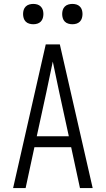

<svg xmlns="http://www.w3.org/2000/svg" viewBox="-20 -962 540 982"><path d="M47 0H111L156 -209H344L389 0H454L286 -735H214ZM168 -265 217 -490Q225 -529 233.5 -568.5Q242 -608 250 -647Q258 -608 266.5 -568.5Q275 -529 283 -490L332 -265ZM350 -838Q361 -838 371 -841Q381 -844 388.5 -851.5Q396 -859 399 -869.5Q402 -880 402 -890Q402 -901 399 -911Q396 -921 388.5 -928.5Q381 -936 371 -939Q361 -942 350 -942Q340 -942 329.5 -939Q319 -936 311.5 -928.5Q304 -921 301 -911Q298 -901 298 -890Q298 -880 301 -869.5Q304 -859 311.5 -851.5Q319 -844 329.5 -841Q340 -838 350 -838ZM150 -838Q161 -838 171 -841Q181 -844 188.5 -851.5Q196 -859 199 -869.5Q202 -880 202 -890Q202 -901 199 -911Q196 -921 188.5 -928.5Q181 -936 171 -939Q161 -942 150 -942Q140 -942 129.5 -939Q119 -936 111.5 -928.5Q104 -921 101 -911Q98 -901 98 -890Q98 -880 101 -869.5Q104 -859 111.5 -851.5Q119 -844 129.5 -841Q140 -838 150 -838Z"/></svg>

Font: Iosevka SS09 Light
Style: Regular
Weight: 300
Monospace: yes
Designer: Belleve Invis
Foundry: Belleve Invis
Version: Version 5.2.1; ttfautohint (v1.8.3)